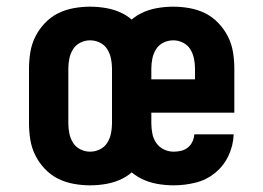

<svg xmlns="http://www.w3.org/2000/svg" viewBox="-20 -548 790 576"><path d="M250 8Q226 8 201 3.5Q176 -1 154 -12Q132 -23 114.5 -41.5Q97 -60 86 -82Q75 -104 71 -128.5Q67 -153 67 -178V-342Q67 -367 71 -391.5Q75 -416 86 -438Q97 -460 114.5 -478.5Q132 -497 154 -508Q176 -519 201 -523.5Q226 -528 250 -528Q275 -528 300 -523.5Q325 -519 347 -508Q369 -497 386.5 -478.5Q404 -460 415 -438Q426 -416 430 -391.5Q434 -367 434 -342V-178Q434 -153 430 -128.5Q426 -104 415 -82Q404 -60 386.5 -41.5Q369 -23 347 -12Q325 -1 300 3.5Q275 8 250 8ZM250 -93Q266 -93 280 -100Q294 -107 302 -120Q310 -133 313 -148Q316 -163 316 -178V-342Q316 -357 313 -372Q310 -387 302 -400Q294 -413 280 -420Q266 -427 250 -427Q235 -427 221 -420Q207 -413 199 -400Q191 -387 188 -372Q185 -357 185 -342V-178Q185 -163 188 -148Q191 -133 199 -120Q207 -107 221 -100Q235 -93 250 -93ZM501 8Q476 8 451 3.5Q426 -1 404 -12Q382 -23 364 -41Q346 -59 335 -81.5Q324 -104 320 -128.5Q316 -153 316 -178V-342Q316 -367 320 -391.5Q324 -416 335 -438Q346 -460 363.5 -478.5Q381 -497 403 -508Q425 -519 450 -523.5Q475 -528 500 -528Q524 -528 549 -523.5Q574 -519 596 -508Q618 -497 635.5 -478.5Q653 -460 664 -438Q675 -416 679 -391.5Q683 -367 683 -342V-210H434V-178Q434 -163 437 -147.5Q440 -132 448.5 -119.5Q457 -107 471 -100Q485 -93 501 -93Q512 -93 523 -95.5Q534 -98 543 -105Q552 -112 557 -122.5Q562 -133 563 -145H681Q680 -112 665.5 -81Q651 -50 625 -29Q599 -8 566.5 0Q534 8 501 8ZM565 -310V-342Q565 -357 562 -372Q559 -387 551 -400Q543 -413 529 -420Q515 -427 500 -427Q484 -427 470 -420Q456 -413 448 -400Q440 -387 437 -372Q434 -357 434 -342V-310Z"/></svg>

Font: Iosevka Aile
Style: Bold
Weight: 700
Designer: Belleve Invis
Foundry: Belleve Invis
Version: Version 28.0.1; ttfautohint (v1.8.4)